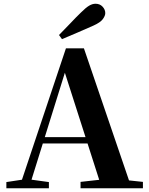

<svg xmlns="http://www.w3.org/2000/svg" viewBox="-20 -1005 794 1025"><path d="M295 -818Q326 -849 355.5 -880.5Q385 -912 413 -939Q438 -964 455.5 -974.5Q473 -985 490 -985Q513 -985 527.5 -969.5Q542 -954 542 -935Q542 -921 529 -903Q516 -885 478 -868Q436 -849 394.5 -831.5Q353 -814 311 -796ZM14 0V-33L113 -48H132L241 -33V0ZM82 0 332 -747H428L683 0H524L315 -652H336L333 -638L134 0ZM194 -239 202 -273H522L530 -239ZM410 0V-34L545 -49H602L743 -34V0Z"/></svg>

Font: Noto Serif SC ExtraLight ExtraBold
Style: Regular
Weight: 800
Version: Version 2.002-H1;hotconv 1.1.0;makeotfexe 2.6.0